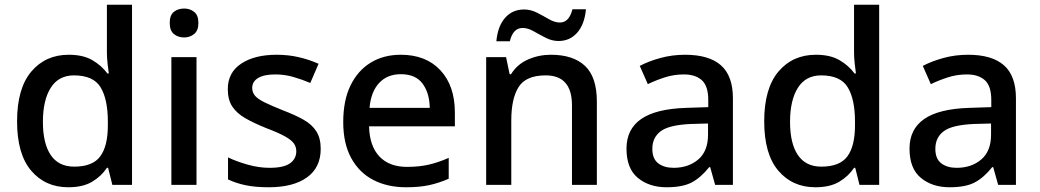

<svg xmlns="http://www.w3.org/2000/svg" viewBox="-20 -780 4386 810"><path d="M268 10Q171 10 111.5 -60Q52 -130 52 -268Q52 -407 112 -478Q172 -549 270 -549Q331 -549 370 -526Q409 -503 433 -470H439Q437 -483 434 -510Q431 -537 431 -558V-760H537V0H454L436 -72H431Q408 -37 369 -13.5Q330 10 268 10ZM293 -77Q371 -77 403 -120.5Q435 -164 435 -251V-267Q435 -361 404.5 -411.5Q374 -462 292 -462Q227 -462 194 -409.5Q161 -357 161 -266Q161 -175 194 -126Q227 -77 293 -77Z M757 -744Q781 -744 799 -730Q817 -716 817 -683Q817 -651 799 -636.5Q781 -622 757 -622Q731 -622 713.5 -636.5Q696 -651 696 -683Q696 -716 713.5 -730Q731 -744 757 -744ZM809 -539V0H703V-539Z M1333 -152Q1333 -73 1275 -31.5Q1217 10 1114 10Q1057 10 1016.5 1.5Q976 -7 942 -23V-116Q977 -99 1024.5 -85.5Q1072 -72 1117 -72Q1177 -72 1203.5 -91Q1230 -110 1230 -142Q1230 -160 1220 -174.5Q1210 -189 1182.5 -204.5Q1155 -220 1102 -240Q1050 -261 1014.5 -281.5Q979 -302 960 -330.5Q941 -359 941 -404Q941 -474 997.5 -511.5Q1054 -549 1147 -549Q1196 -549 1239.5 -539Q1283 -529 1324 -511L1289 -430Q1254 -445 1217 -455.5Q1180 -466 1142 -466Q1094 -466 1069 -451Q1044 -436 1044 -409Q1044 -390 1056 -376Q1068 -362 1096.5 -348Q1125 -334 1175 -314Q1225 -295 1260.5 -275Q1296 -255 1314.5 -226Q1333 -197 1333 -152Z M1671 -549Q1777 -549 1838 -483.5Q1899 -418 1899 -305V-247H1537Q1539 -164 1580.5 -120Q1622 -76 1697 -76Q1749 -76 1789.5 -85.5Q1830 -95 1873 -114V-26Q1832 -8 1791 1Q1750 10 1693 10Q1614 10 1554.5 -21Q1495 -52 1461.5 -113.5Q1428 -175 1428 -265Q1428 -356 1458.5 -419Q1489 -482 1543.5 -515.5Q1598 -549 1671 -549ZM1671 -467Q1614 -467 1579.5 -430Q1545 -393 1539 -325H1793Q1792 -388 1762.5 -427.5Q1733 -467 1671 -467Z M2304 -549Q2398 -549 2448 -502Q2498 -455 2498 -351V0H2393V-336Q2393 -462 2282 -462Q2199 -462 2168 -413Q2137 -364 2137 -272V0H2031V-539H2115L2130 -467H2136Q2162 -509 2207.5 -529Q2253 -549 2304 -549ZM2074 -606Q2080 -670 2111 -705Q2142 -740 2191 -740Q2219 -740 2245.5 -726.5Q2272 -713 2296 -699Q2320 -685 2342 -685Q2381 -685 2395 -741H2452Q2446 -677 2415 -642Q2384 -607 2336 -607Q2309 -607 2282.5 -620.5Q2256 -634 2231.5 -648Q2207 -662 2185 -662Q2144 -662 2131 -606Z M2870 -549Q2971 -549 3021.5 -504.5Q3072 -460 3072 -365V0H2997L2976 -75H2972Q2937 -31 2898.5 -10.5Q2860 10 2792 10Q2719 10 2671 -29.5Q2623 -69 2623 -153Q2623 -235 2685 -278Q2747 -321 2876 -325L2968 -328V-358Q2968 -417 2941 -441.5Q2914 -466 2865 -466Q2824 -466 2786 -454Q2748 -442 2713 -425L2679 -502Q2717 -522 2766.5 -535.5Q2816 -549 2870 -549ZM2895 -257Q2803 -253 2767.5 -226.5Q2732 -200 2732 -152Q2732 -110 2757 -91Q2782 -72 2822 -72Q2884 -72 2925.5 -107Q2967 -142 2967 -212V-259Z M3420 10Q3323 10 3263.5 -60Q3204 -130 3204 -268Q3204 -407 3264 -478Q3324 -549 3422 -549Q3483 -549 3522 -526Q3561 -503 3585 -470H3591Q3589 -483 3586 -510Q3583 -537 3583 -558V-760H3689V0H3606L3588 -72H3583Q3560 -37 3521 -13.5Q3482 10 3420 10ZM3445 -77Q3523 -77 3555 -120.5Q3587 -164 3587 -251V-267Q3587 -361 3556.5 -411.5Q3526 -462 3444 -462Q3379 -462 3346 -409.5Q3313 -357 3313 -266Q3313 -175 3346 -126Q3379 -77 3445 -77Z M4064 -549Q4165 -549 4215.5 -504.5Q4266 -460 4266 -365V0H4191L4170 -75H4166Q4131 -31 4092.5 -10.5Q4054 10 3986 10Q3913 10 3865 -29.5Q3817 -69 3817 -153Q3817 -235 3879 -278Q3941 -321 4070 -325L4162 -328V-358Q4162 -417 4135 -441.5Q4108 -466 4059 -466Q4018 -466 3980 -454Q3942 -442 3907 -425L3873 -502Q3911 -522 3960.5 -535.5Q4010 -549 4064 -549ZM4089 -257Q3997 -253 3961.5 -226.5Q3926 -200 3926 -152Q3926 -110 3951 -91Q3976 -72 4016 -72Q4078 -72 4119.5 -107Q4161 -142 4161 -212V-259Z"/></svg>

Font: Noto Sans Ethiopic Medium
Style: Regular
Weight: 500
Designer: Monotype Design Team
Foundry: Monotype Imaging Inc.
Version: Version 2.102; ttfautohint (v1.8.4.7-5d5b)